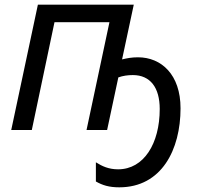

<svg xmlns="http://www.w3.org/2000/svg" viewBox="-20 -556 862 821"><path d="M28 0H116L213 -461H448L350 0H438L486 -225C505 -232 527 -235 548 -235C623 -235 663 -181 663 -90C663 58 595 168 485 168C445 168 417 155 390 138V220C418 236 446 245 490 245C671 245 752 84 752 -93C752 -237 670 -311 570 -311C543 -311 523 -307 502 -302L552 -536H142Z"/></svg>

Font: BC Sans
Style: Italic
Weight: 400
Italic angle: -12°
Designer: Monotype Design Team
Designer: Province of B.C.
Foundry: Monotype Imaging Inc.
Version: Version 2.000;GOOG;noto-source:20170915:90ef993387c0